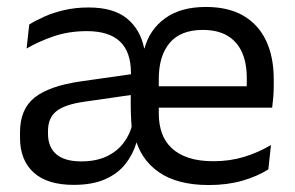

<svg xmlns="http://www.w3.org/2000/svg" viewBox="-20 -521 849 552"><path d="M580.5 11Q489.5 11 436 -26.5Q382.5 -64 367 -131L359 -147.5Q357 -173 356.2 -197.8Q355.5 -222.5 356 -250L356.5 -311Q356.5 -372 324.8 -401.8Q293 -431.5 230 -431.5Q177.5 -431.5 134 -416.5Q90.5 -401.5 56.5 -381.5L64 -450.5Q82.5 -462 107.5 -473.2Q132.5 -484.5 164.8 -492Q197 -499.5 235 -499.5Q306 -499.5 344.8 -468Q383.5 -436.5 394.5 -382H395.5Q410 -436 454.8 -468.5Q499.5 -501 572 -501Q636.5 -501 679.8 -475.8Q723 -450.5 745 -404Q767 -357.5 767 -293V-275Q767 -259 765.8 -243Q764.5 -227 762.5 -211.5H688Q689 -235.5 689.2 -256.8Q689.5 -278 689.5 -296.5Q689.5 -341 675.2 -371.8Q661 -402.5 633 -418.8Q605 -435 563 -435Q499.5 -435 468 -397.8Q436.5 -360.5 436.5 -294V-246.5V-236.5V-194.5Q436.5 -163.5 445.5 -138.2Q454.5 -113 473.8 -95Q493 -77 522.8 -67.2Q552.5 -57.5 593.5 -57.5Q641 -57.5 681.8 -70Q722.5 -82.5 759 -104L751.5 -34Q719 -13.5 675.8 -1.2Q632.5 11 580.5 11ZM191.5 10.5Q116 10.5 76.8 -25Q37.5 -60.5 37.5 -125.5V-140Q37.5 -207.5 79.8 -240.8Q122 -274 212 -287L366.5 -309L371 -250L222 -228.5Q166 -220.5 142 -201.2Q118 -182 118 -144.5V-136.5Q118 -98 142 -77.5Q166 -57 213.5 -57Q255.5 -57 285.8 -71Q316 -85 335 -109.8Q354 -134.5 360.5 -164.5L387 -111.5H372.5Q362.5 -77.5 340.8 -49.8Q319 -22 282.5 -5.8Q246 10.5 191.5 10.5ZM398.5 -211.5V-273H745.5V-211.5Z"/></svg>

Font: Anek Gurmukhi Medium
Style: Regular
Weight: 400
Version: Version 1.003